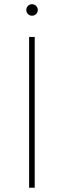

<svg xmlns="http://www.w3.org/2000/svg" viewBox="-20 -885 301 905"><path d="M143.6 0H117.2V-710.9H143.6ZM104 -837.9Q104 -849.1 111.8 -857.2Q119.6 -865.2 130.9 -865.2Q142.1 -865.2 150.1 -857.2Q158.2 -849.1 158.2 -837.9Q158.2 -826.7 150.1 -818.8Q142.1 -811 130.9 -811Q119.6 -811 111.8 -818.8Q104 -826.7 104 -837.9Z"/></svg>

Font: Roboto Thin
Style: Regular
Weight: 250
Designer: Google
Version: Version 2.134; 2016